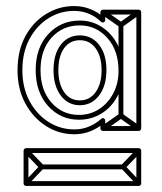

<svg xmlns="http://www.w3.org/2000/svg" viewBox="-20 -720 535 635"><path d="M388 -486Q388 -536 368.5 -573Q349 -610 316.5 -631Q284 -652 244 -652Q244 -652 244 -652Q244 -652 244 -652Q181 -652 139.5 -607Q98 -562 98 -488Q98 -488 98 -488Q98 -488 98 -488Q98 -415 139 -369.5Q180 -324 241 -324Q241 -324 241 -324Q241 -324 241 -324Q282 -324 315.5 -344.5Q349 -365 368.5 -402Q388 -439 388 -486Q388 -486 388 -486Q388 -486 388 -486ZM387 -160V-176H118V-160ZM60 -118 72 -108 124 -163Q126 -165 126 -168Q126 -171 124 -174L72 -228L60 -216L112 -162Q114 -160 114 -168Q114 -176 112 -173ZM445 -216 433 -228 381 -174Q379 -171 379 -168Q379 -165 381 -163L433 -108L445 -118L393 -173Q391 -176 391 -168Q391 -160 393 -162ZM372 -486Q372 -486 372 -486Q372 -486 372 -486Q372 -444 354.5 -411Q337 -378 307.5 -359Q278 -340 241 -340Q241 -340 241 -340Q241 -340 241 -340Q186 -340 150 -381Q114 -422 114 -488Q114 -488 114 -488Q114 -488 114 -488Q114 -555 150.5 -595.5Q187 -636 244 -636Q244 -636 244 -636Q244 -636 244 -636Q298 -636 335 -594.5Q372 -553 372 -486ZM388 -638H372V-337H388ZM434 -288 444 -302 385 -344Q383 -345 380 -345Q377 -345 375 -344L315 -302L325 -288L385 -330Q387 -332 380.5 -332Q374 -332 375 -330ZM325 -687 315 -673 375 -631Q377 -630 380 -630Q383 -630 385 -631L444 -673L434 -687L375 -645Q374 -644 380.5 -644Q387 -644 385 -645ZM66 -105H439Q442 -105 444.5 -107.5Q447 -110 447 -113V-222Q447 -225 444.5 -227.5Q442 -230 439 -230H66Q63 -230 60.5 -227.5Q58 -225 58 -222V-113Q58 -110 60.5 -107.5Q63 -105 66 -105ZM320 -287H439Q442 -287 444.5 -289.5Q447 -292 447 -295V-680Q447 -683 444.5 -685.5Q442 -688 439 -688H320Q317 -688 314.5 -685.5Q312 -683 312 -680V-654L326 -660Q306 -679 280 -689.5Q254 -700 225 -700Q175 -700 132 -673.5Q89 -647 63.5 -599.5Q38 -552 38 -488Q38 -425 64 -377.5Q90 -330 132.5 -303Q175 -276 226 -276Q255 -276 280.5 -286.5Q306 -297 325 -315L312 -321V-295Q312 -292 314.5 -289.5Q317 -287 320 -287ZM244 -388Q211 -388 192 -415.5Q173 -443 173 -488Q173 -534 192 -560.5Q211 -587 244 -587Q277 -587 296.5 -560Q316 -533 316 -488Q316 -443 296.5 -415.5Q277 -388 244 -388ZM66 -121 74 -113V-222L66 -214H439L431 -222V-113L439 -121ZM320 -303 328 -295V-321Q328 -326 323.5 -328.5Q319 -331 315 -327Q297 -311 274.5 -301.5Q252 -292 226 -292Q179 -292 140 -317Q101 -342 77.5 -386Q54 -430 54 -488Q54 -547 77.5 -591Q101 -635 140 -659.5Q179 -684 225 -684Q251 -684 274 -674.5Q297 -665 314 -648Q319 -644 323.5 -646.5Q328 -649 328 -654V-680L320 -672H439L431 -680V-295L439 -303ZM244 -372Q283 -372 307.5 -404Q332 -436 332 -488Q332 -541 307.5 -572Q283 -603 244 -603Q205 -603 181 -572Q157 -541 157 -488Q157 -436 181 -404Q205 -372 244 -372Z"/></svg>

Font: Tilt Prism
Style: Regular
Weight: 400
Version: Version 1.000